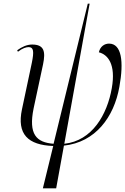

<svg xmlns="http://www.w3.org/2000/svg" viewBox="-20 -780 678 1039"><path d="M212 239H284L326 8C496 -10 597 -146 626 -310C651 -447 638 -544 570 -544C546 -544 522 -529 515 -497C563 -485 608 -433 585 -303C560 -160 479 -18 328 -2L465 -760H455L270 -2C177 -9 133 -53 162 -194L213 -432C227 -500 220 -539 154 -539C125 -539 98 -526 73 -508L77 -500C103 -520 122 -525 135 -525C162 -525 165 -502 152 -439L99 -189C70 -53 132 5 268 10Z"/></svg>

Font: Noto Serif Display SemiCondensed Light
Style: Italic
Weight: 300
Width: 4
Italic angle: -12°
Designer: Monotype Design Team
Foundry: Monotype Imaging Inc.
Version: Version 2.009